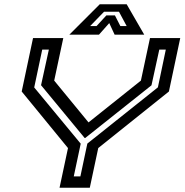

<svg xmlns="http://www.w3.org/2000/svg" viewBox="-20 -878 863 898"><path d="M258.5 0 298 -185.5 81.5 -450 134.5 -700H276L233.5 -501L394 -305.5L639 -501L681.5 -700H823L770 -450L439.5 -185.5L400 0ZM325 -53H356L388.5 -206.5L718.5 -469.5L755.5 -646H725L688.5 -479L378.5 -232.5H376L172 -479.5L208.5 -646H177.5L140 -469L357.5 -206ZM446.5 -858H572.5L654.5 -716H516L491 -770L443 -716H304.5ZM466.5 -823 401.5 -756H431.5L477.5 -806H517.5L543 -756H572.5L536.5 -823Z"/></svg>

Font: Tourney Expanded SemiBold
Style: Italic
Weight: 600
Width: 7
Italic angle: -12°
Designer: Tyler Finck
Foundry: Etcetera Type Co
Version: Version 1.010; ttfautohint (v1.8.3)